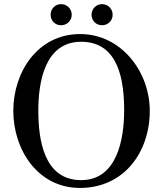

<svg xmlns="http://www.w3.org/2000/svg" viewBox="-20 -903 818 937"><path d="M44.9 -361.8C44.9 -172.9 164.1 14.2 370.1 14.2C585.9 14.2 710.9 -161.1 710.9 -361.8C710.9 -554.2 570.8 -736.8 371.1 -736.8C164.1 -736.8 44.9 -551.8 44.9 -361.8ZM167 -363.8C167 -501 198.2 -699.2 376 -699.2C561 -699.2 585.9 -505.9 585.9 -363.8C585.9 -225.1 551.8 -23.9 376 -23.9C192.9 -23.9 167 -224.1 167 -363.8ZM227.1 -831.1C227.1 -801.8 249 -779.8 277.8 -779.8C307.1 -779.8 330.1 -801.8 330.1 -831.1C330.1 -859.9 307.1 -882.8 277.8 -882.8C249 -882.8 227.1 -859.9 227.1 -831.1ZM426.8 -831.1C426.8 -801.8 449.2 -779.8 478 -779.8C506.8 -779.8 529.8 -801.8 529.8 -831.1C529.8 -859.9 506.8 -882.8 478 -882.8C449.2 -882.8 426.8 -859.9 426.8 -831.1Z"/></svg>

Font: MusGlyphs-Text
Style: Regular
Weight: 400
Version: Version 2.1.1